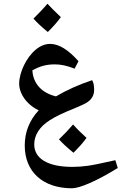

<svg xmlns="http://www.w3.org/2000/svg" viewBox="-20 -846 653 1032"><path d="M237 -674C267 -704 291 -731 307 -754C273 -786 250 -810 235 -826C215 -802 190 -776 160 -746C178 -725 204 -701 237 -674ZM367 166C408 166 498 128 613 57L600 15C530 31 481 41 453 45C424 49 396 51 369 51C236 51 164 6 164 -70C164 -94 171 -118 185 -140C213 -184 263 -217 379 -263C415 -278 439 -289 450 -297C475 -314 486 -336 486 -364C486 -388 482 -405 475 -415C403 -391 339 -362 281 -328C205 -346 158 -396 154 -468C197 -491 229 -500 276 -500C306 -500 341 -493 381 -477L402 -517C347 -579 296 -610 250 -610C223 -610 197 -600 172 -579C121 -537 83 -456 83 -396C83 -379 87 -362 95 -344C111 -308 145 -273 188 -253C138 -199 113 -136 113 -64C113 77 210 166 367 166ZM375 -25C406 -56 430 -83 445 -105C414 -133 390 -157 373 -177C349 -149 324 -123 297 -97C314 -78 339 -54 375 -25Z"/></svg>

Font: Noto Naskh Arabic UI
Style: Bold
Weight: 700
Designer: Monotype Design Team, David Williams, Mohamad Dakak and Nizar Qandah
Foundry: Monotype Imaging Inc.
Version: Version 2.016